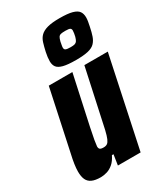

<svg xmlns="http://www.w3.org/2000/svg" viewBox="-193 -854 817 944"><g transform="rotate(-30 215.0 -381.5)"><path d="M92 8Q61 8 42.5 -0.5Q24 -9 16 -26.5Q8 -44 8 -72Q8 -90 11.5 -114Q15 -138 22 -168L95 -510H229L169 -233Q160 -191 156 -167.5Q152 -144 151 -132Q151 -124 154 -119.5Q157 -115 163 -113.5Q169 -112 177 -112Q190 -112 198 -117.5Q206 -123 212.5 -138Q219 -153 226 -182.5Q233 -212 243 -261L297 -510H430L322 0H193L202 -59H193Q180 -32 163 -17.5Q146 -3 127.5 2.5Q109 8 92 8ZM275 -552Q228 -552 203 -558.5Q178 -565 168.5 -578Q159 -591 159 -611Q159 -622 160.5 -634.5Q162 -647 165 -661Q171 -688 177.5 -709Q184 -730 198 -743.5Q212 -757 237.5 -764Q263 -771 306 -771Q353 -771 378 -764Q403 -757 412.5 -743.5Q422 -730 422 -709Q422 -699 420 -687Q418 -675 415 -661Q409 -631 402 -611Q395 -591 382 -577.5Q369 -564 343.5 -558Q318 -552 275 -552ZM284 -620Q299 -620 307 -622.5Q315 -625 319.5 -632Q324 -639 328 -653Q330 -661 331.5 -670.5Q333 -680 333 -686Q333 -695 327 -699Q321 -703 299 -703Q284 -703 275 -701Q266 -699 261.5 -692Q257 -685 253 -669Q252 -663 250 -653Q248 -643 248 -637Q248 -627 255.5 -623.5Q263 -620 284 -620Z"/></g></svg>

Font: Saira Condensed ExtraBold
Style: Italic
Weight: 800
Width: 3
Italic angle: -12°
Designer: Hector Gatti with collaboration of the Omnibus-Type team
Foundry: Omnibus-Type
Version: Version 1.101